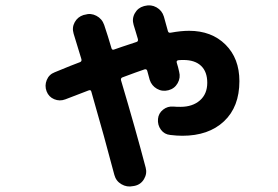

<svg xmlns="http://www.w3.org/2000/svg" viewBox="-20 -639 1040 717"><path d="M224 -268Q203 -260 182.5 -268.5Q162 -277 154 -298Q146 -319 154.5 -340Q163 -361 184 -369Q254 -398 279 -407Q286 -410 284 -418Q279 -434 269.5 -465.5Q260 -497 255 -513Q248 -536 259 -556Q270 -576 292 -583L297 -584Q319 -591 340 -580Q361 -569 369 -546Q374 -532 383 -503Q392 -474 396 -460Q398 -451 406 -454Q422 -460 489 -482Q497 -484 495 -493Q492 -503 486.5 -521.5Q481 -540 479 -546Q472 -569 483.5 -589.5Q495 -610 517 -616L521 -617Q544 -623 564.5 -611.5Q585 -600 592 -577L607 -523Q609 -515 618 -517Q656 -524 686 -524Q770 -524 822 -472.5Q874 -421 874 -336Q874 -240 816.5 -186Q759 -132 661 -132Q640 -132 616 -135Q594 -137 581 -154.5Q568 -172 570 -195Q572 -216 589 -229.5Q606 -243 628 -241Q637 -240 654 -240Q699 -240 726.5 -264Q754 -288 754 -330Q754 -371 731 -393Q708 -415 665 -415Q652 -415 645 -414Q638 -412 640 -405Q642 -400 645 -388Q648 -376 649 -371Q655 -349 643.5 -328.5Q632 -308 609 -302Q586 -296 566 -307.5Q546 -319 539 -341L530 -374Q528 -382 520 -380Q493 -371 437 -350Q430 -347 432 -339Q487 -154 524 -13Q530 9 518 29.5Q506 50 483 55L477 56Q454 61 433.5 49Q413 37 407 14Q372 -120 321 -297Q319 -305 310 -301Q293 -295 224 -268Z"/></svg>

Font: Rounded Mplus 1c Bold
Style: Bold
Weight: 700
Version: Version 1.059.20150529